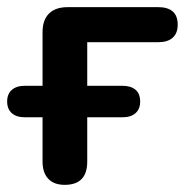

<svg xmlns="http://www.w3.org/2000/svg" viewBox="-24 -509 525 537"><path d="M157 8Q127 8 111 -9Q95 -26 95 -57V-181H45Q22 -181 9 -192.5Q-4 -204 -4 -225Q-4 -246 9 -257.5Q22 -269 45 -269H95V-419Q95 -453 113 -471Q131 -489 165 -489H419Q445 -489 459 -477Q473 -465 473 -440Q473 -416 459 -403.5Q445 -391 419 -391H220V-269H319Q342 -269 355 -258Q368 -247 368 -225Q368 -204 355 -192.5Q342 -181 319 -181H220V-57Q220 8 157 8Z"/></svg>

Font: Nunito ExtraLight
Style: Regular
Weight: 200
Designer: Vernon Adams
Foundry: Vernon Adams
Version: Version 3.602